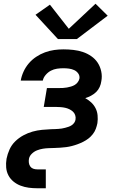

<svg xmlns="http://www.w3.org/2000/svg" viewBox="-20 -792 640 1027"><path d="M290 -583 170 -713 247 -767 348 -638 491 -772 556 -708 391 -583ZM180 215Q156 215 133.5 212Q111 209 90 201Q69 193 52 179Q35 165 25 146Q15 127 13 104Q11 81 15 57Q20 32 31 7.5Q42 -17 61.5 -36Q81 -55 105 -68Q129 -81 154 -88Q179 -95 204.5 -97.5Q230 -100 255 -101H256Q265 -101 274 -101.5Q283 -102 292 -102.5Q301 -103 310.5 -104.5Q320 -106 329 -108.5Q338 -111 347 -114Q356 -117 364 -122.5Q372 -128 377.5 -136Q383 -144 384 -153Q386 -165 382 -176.5Q378 -188 369.5 -195.5Q361 -203 350.5 -208Q340 -213 328.5 -215.5Q317 -218 304.5 -219Q292 -220 280 -220H214L231 -321H297Q307 -321 317.5 -321.5Q328 -322 338.5 -324Q349 -326 359.5 -329Q370 -332 379.5 -337.5Q389 -343 396 -352.5Q403 -362 405 -372Q407 -387 398.5 -399Q390 -411 377 -417Q364 -423 349 -425Q334 -427 319 -427Q302 -427 285 -424.5Q268 -422 252.5 -414Q237 -406 224.5 -391.5Q212 -377 209 -361H91Q95 -385 106 -409Q117 -433 134 -453Q151 -473 173.5 -488Q196 -503 220.5 -512Q245 -521 270 -524.5Q295 -528 319 -528Q346 -528 372.5 -525Q399 -522 423 -514Q447 -506 468 -491.5Q489 -477 502.5 -456.5Q516 -436 521.5 -410Q527 -384 522 -358Q520 -342 513 -326.5Q506 -311 494 -299.5Q482 -288 467 -280Q452 -272 436 -267Q454 -257 468 -244Q482 -231 491 -213.5Q500 -196 502 -175Q504 -154 501 -133Q498 -118 492.5 -103Q487 -88 476.5 -74.5Q466 -61 453 -51Q440 -41 425 -33.5Q410 -26 395 -20.5Q380 -15 364.5 -11Q349 -7 333.5 -5Q318 -3 302.5 -2Q287 -1 271.5 -0.5Q256 0 240.5 0.5Q225 1 209.5 3.5Q194 6 178.5 12Q163 18 150.5 30Q138 42 135 57Q133 68 134.5 79Q136 90 142 98.5Q148 107 158 110.5Q168 114 180 114H225V215Z"/></svg>

Font: Iosevka SS04 Extended Oblique
Style: Bold
Weight: 700
Width: 7
Italic angle: -9°
Monospace: yes
Designer: Belleve Invis
Foundry: Belleve Invis
Version: Version 19.0.0; ttfautohint (v1.8.4)